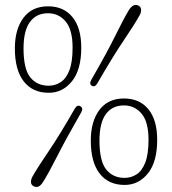

<svg xmlns="http://www.w3.org/2000/svg" viewBox="-20 -736 694 775"><path d="M174 -710.5Q237 -710.5 272.5 -667Q308 -623.5 308 -543.5Q308 -454.5 270.5 -408Q233 -361.5 176.5 -361.5Q111.5 -361.5 75.8 -407.5Q40 -453.5 40 -540.5Q40 -618 74.8 -664.2Q109.5 -710.5 174 -710.5ZM273 -543.5Q273 -616 245 -649.2Q217 -682.5 174 -682.5Q126.5 -682.5 100.8 -647.2Q75 -612 75 -540.5Q75 -457.5 102.2 -423.8Q129.5 -390 176.5 -390Q202.5 -390 224.5 -404Q246.5 -418 259.8 -451.5Q273 -485 273 -543.5ZM374 -401.5Q363.5 -382 350.5 -390Q338.5 -397 349.5 -415.5Q413.5 -526.5 446.5 -594Q479.5 -661.5 501 -696.5Q519.5 -724.5 540.5 -712.5Q549.5 -707 549.5 -695.5Q549.5 -684 542.5 -672.5Q523.5 -638 480.8 -575Q438 -512 374 -401.5ZM281 -296Q291.5 -315 304.5 -307Q318 -299.5 307 -281Q246 -175 210.8 -105.2Q175.5 -35.5 153.5 -1Q135.5 27.5 114.5 15Q105 9.5 105 -1.8Q105 -13 112 -25Q131.5 -59.5 176 -125Q220.5 -190.5 281 -296ZM480.5 -338.5Q543.5 -338.5 579 -295Q614.5 -251.5 614.5 -171.5Q614.5 -82.5 577 -36Q539.5 10.5 483 10.5Q418 10.5 382.2 -35.5Q346.5 -81.5 346.5 -168.5Q346.5 -246 381.2 -292.2Q416 -338.5 480.5 -338.5ZM579.5 -171.5Q579.5 -244 551.5 -277.2Q523.5 -310.5 480.5 -310.5Q433 -310.5 407.2 -275.2Q381.5 -240 381.5 -168.5Q381.5 -85.5 408.8 -51.8Q436 -18 483 -18Q509 -18 531 -32Q553 -46 566.2 -79.5Q579.5 -113 579.5 -171.5Z"/></svg>

Font: Fraunces 9pt SuperSoft Thin
Style: Regular
Weight: 100
Version: Version 1.000;[b76b70a41]